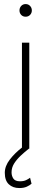

<svg xmlns="http://www.w3.org/2000/svg" viewBox="-20 -741 254 957"><path d="M107.9 -657.7Q94.2 -657.7 85.7 -666.7Q77.1 -675.8 77.1 -689Q77.1 -702.1 85.7 -711.4Q94.2 -720.7 107.9 -720.7Q121.1 -720.7 129.9 -711.4Q138.7 -702.1 138.7 -689Q138.7 -675.8 129.9 -666.7Q121.1 -657.7 107.9 -657.7ZM79.6 162.6Q97.7 162.6 109.6 157Q121.6 151.4 129.9 145L137.2 174.8Q128.4 182.6 113.5 189.5Q98.6 196.3 76.2 196.3Q43.9 196.3 23.9 177.5Q3.9 158.7 3.9 120.1Q3.9 86.9 28.8 54.4Q53.7 22 89.4 -5.4V-528.3H126V0H124Q101.6 17.6 82 36.1Q62.5 54.7 50 74.7Q37.6 94.7 37.6 118.2Q37.6 135.7 46.6 149.2Q55.7 162.6 79.6 162.6Z"/></svg>

Font: Robert Sans ExtraLight
Style: Regular
Weight: 250
Designer: Christian Robertson (extended by Adam Twardoch)
Foundry: Google
Version: Version 12.135;April 2, 2019;FontCreator 11.5.0.2425 64-bit;